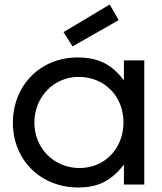

<svg xmlns="http://www.w3.org/2000/svg" viewBox="-20 -816 718 849"><path d="M301 -611 505 -727 465 -796 261 -674ZM37 -273C37 -108 160 13 326 13C414 13 471 -16 528 -88V0H618V-549H528V-460C476 -531 414 -562 323 -562C159 -562 37 -439 37 -273ZM132 -274C132 -387 218 -476 327 -476C442 -476 526 -391 526 -275C526 -159 443 -73 332 -73C219 -73 132 -160 132 -274Z"/></svg>

Font: Involve Medium
Style: Regular
Weight: 500
Designer: Stefan Peev
Foundry: Context Ltd.
Version: Version 1.001